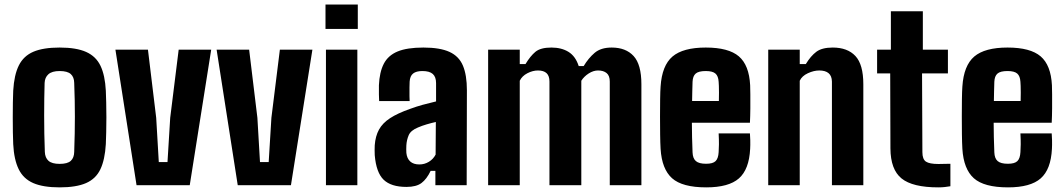

<svg xmlns="http://www.w3.org/2000/svg" viewBox="-20 -820 4709 850"><path d="M244 9.5Q171 9.5 127.2 -9.5Q83.5 -28.5 62.8 -70.8Q42 -113 38.5 -182Q37.5 -203 37 -234Q36.5 -265 36.5 -299.8Q36.5 -334.5 37 -366Q37.5 -397.5 38.5 -418.5Q42.5 -488.5 63.5 -530.5Q84.5 -572.5 128 -591Q171.5 -609.5 244 -609.5Q318 -609.5 361.5 -590Q405 -570.5 425 -528.5Q445 -486.5 448.5 -418.5Q449.5 -397.5 450.2 -366Q451 -334.5 451 -300.2Q451 -266 450.2 -234.8Q449.5 -203.5 448.5 -182Q444.5 -113 424.5 -70.8Q404.5 -28.5 361 -9.5Q317.5 9.5 244 9.5ZM244 -94.5Q279 -94.5 293.5 -108Q308 -121.5 308.5 -147.5Q310 -191.5 310.8 -229.8Q311.5 -268 311.5 -303.8Q311.5 -339.5 310.8 -376Q310 -412.5 308.5 -453.5Q308 -479 293.2 -492.2Q278.5 -505.5 244 -505.5Q210 -505.5 194.2 -491.2Q178.5 -477 177.5 -453Q176.5 -421 176 -384.2Q175.5 -347.5 175.5 -308Q175.5 -268.5 176.2 -228.2Q177 -188 178.5 -147.5Q179.5 -121.5 194.8 -108Q210 -94.5 244 -94.5Z M584.5 0 491 -600H635L671.5 -298.5L683 -102.5H721.5L733.5 -298.5L771 -600H915L820 0Z M1032.5 0 939 -600H1083L1119.5 -298.5L1131 -102.5H1169.5L1181.5 -298.5L1219 -600H1363L1268 0Z M1421 -692V-800H1564V-692ZM1423 0V-600H1562V0Z M1779.5 7.5Q1711.5 7.5 1678.5 -24.2Q1645.5 -56 1639 -133Q1638.5 -142 1638.5 -155.5Q1638.5 -169 1639 -177Q1642 -217.5 1657.8 -246.2Q1673.5 -275 1706.8 -296.8Q1740 -318.5 1795.5 -338Q1824 -348.5 1850.5 -355.8Q1877 -363 1910.5 -371V-452Q1910.5 -479.5 1896 -492.5Q1881.5 -505.5 1850 -505.5Q1822.5 -505.5 1808.8 -494.5Q1795 -483.5 1793.5 -458.5Q1793 -451.5 1792.8 -432.5Q1792.5 -413.5 1792.8 -395Q1793 -376.5 1793.5 -372.5H1658.5Q1658 -380.5 1657.5 -401.5Q1657 -422.5 1657.5 -442.5Q1660 -500.5 1679 -537.5Q1698 -574.5 1740 -592Q1782 -609.5 1854.5 -609.5Q1928 -609.5 1970 -590.2Q2012 -571 2029.5 -529.2Q2047 -487.5 2047 -420.5L2046 0H1907.5V-63.5H1886.5Q1869 -27 1846 -9.8Q1823 7.5 1779.5 7.5ZM1836.5 -92Q1859.5 -92 1878.8 -103.8Q1898 -115.5 1908.5 -135.5L1909.5 -280Q1889.5 -275.5 1869 -269.5Q1848.5 -263.5 1830 -255.5Q1798.5 -242.5 1789.5 -221.8Q1780.5 -201 1779 -177Q1778.5 -164.5 1778.5 -159Q1778.5 -153.5 1779 -143Q1781.5 -118.5 1796 -105.2Q1810.5 -92 1836.5 -92Z M2141 0V-600H2281V-536.5H2306.5Q2327.5 -571.5 2350.2 -590.5Q2373 -609.5 2421 -609.5Q2466 -609.5 2497 -590.2Q2528 -571 2542 -527.5H2564Q2585 -562.5 2612.5 -586Q2640 -609.5 2688 -609.5Q2750.5 -609.5 2785 -572Q2819.5 -534.5 2819.5 -447V0H2679.5V-459Q2679.5 -485 2665.5 -496.5Q2651.5 -508 2627.5 -508Q2607 -508 2586.2 -494.8Q2565.5 -481.5 2553.5 -462.5V0H2412.5V-459Q2412.5 -484 2399.8 -496Q2387 -508 2361.5 -508Q2338.5 -508 2314.8 -495.8Q2291 -483.5 2281 -462.5V0Z M3106.5 9.5Q3000.5 9.5 2955.2 -31Q2910 -71.5 2904.5 -161Q2903 -186.5 2902.5 -224.5Q2902 -262.5 2902 -304Q2902 -345.5 2902.5 -381.2Q2903 -417 2904.5 -437Q2910.5 -530 2957.2 -569.8Q3004 -609.5 3104.5 -609.5Q3205.5 -609.5 3251 -570.5Q3296.5 -531.5 3301 -442.5Q3301.5 -430.5 3301.8 -402.2Q3302 -374 3301.8 -340Q3301.5 -306 3300 -276.5H3043Q3043 -245.5 3043.8 -213.2Q3044.5 -181 3046 -145.5Q3047 -118.5 3060.8 -106.8Q3074.5 -95 3106 -95Q3136 -95 3148 -106.8Q3160 -118.5 3161.5 -146.5Q3162.5 -161.5 3162.8 -181.2Q3163 -201 3161.5 -229.5H3300Q3301 -222 3301.5 -199.8Q3302 -177.5 3301 -161Q3296.5 -70 3251.2 -30.2Q3206 9.5 3106.5 9.5ZM3044 -373H3162.5Q3163 -392 3163 -409.5Q3163 -427 3162.5 -440Q3162 -453 3161.5 -458Q3160 -483.5 3147.2 -494.5Q3134.5 -505.5 3104.5 -505.5Q3072.5 -505.5 3059.8 -494.2Q3047 -483 3046 -458Q3045.5 -436 3044.8 -414.8Q3044 -393.5 3044 -373Z M3381 0V-600H3520.5V-536.5H3547.5Q3569 -572 3594 -590.8Q3619 -609.5 3666.5 -609.5Q3732 -609.5 3767 -572Q3802 -534.5 3802 -447V0H3663V-459Q3662.5 -484 3648.2 -496Q3634 -508 3607 -508Q3583 -508 3556.5 -495.8Q3530 -483.5 3520.5 -462.5V0Z M4134 9.5Q4020 9.5 3971.2 -30Q3922.5 -69.5 3922 -163L3921 -495H3863V-600H3924V-770H4065.5V-600H4176.5V-495H4062L4063.5 -146.5Q4063.5 -115 4079.2 -104.5Q4095 -94 4134.5 -94Q4148 -94 4160.2 -94.5Q4172.5 -95 4187.5 -95V4.5Q4175.5 6.5 4162.8 8Q4150 9.5 4134 9.5Z M4442.5 9.5Q4336.5 9.5 4291.2 -31Q4246 -71.5 4240.5 -161Q4239 -186.5 4238.5 -224.5Q4238 -262.5 4238 -304Q4238 -345.5 4238.5 -381.2Q4239 -417 4240.5 -437Q4246.5 -530 4293.2 -569.8Q4340 -609.5 4440.5 -609.5Q4541.5 -609.5 4587 -570.5Q4632.5 -531.5 4637 -442.5Q4637.5 -430.5 4637.8 -402.2Q4638 -374 4637.8 -340Q4637.5 -306 4636 -276.5H4379Q4379 -245.5 4379.8 -213.2Q4380.5 -181 4382 -145.5Q4383 -118.5 4396.8 -106.8Q4410.5 -95 4442 -95Q4472 -95 4484 -106.8Q4496 -118.5 4497.5 -146.5Q4498.5 -161.5 4498.8 -181.2Q4499 -201 4497.5 -229.5H4636Q4637 -222 4637.5 -199.8Q4638 -177.5 4637 -161Q4632.5 -70 4587.2 -30.2Q4542 9.5 4442.5 9.5ZM4380 -373H4498.5Q4499 -392 4499 -409.5Q4499 -427 4498.5 -440Q4498 -453 4497.5 -458Q4496 -483.5 4483.2 -494.5Q4470.5 -505.5 4440.5 -505.5Q4408.5 -505.5 4395.8 -494.2Q4383 -483 4382 -458Q4381.5 -436 4380.8 -414.8Q4380 -393.5 4380 -373Z"/></svg>

Font: Big Shoulders Thin ExtraBold
Style: Regular
Weight: 800
Version: Version 2.002